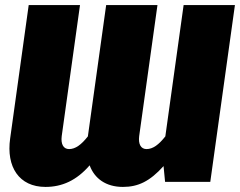

<svg xmlns="http://www.w3.org/2000/svg" viewBox="-20 -716 945 756"><path d="M703 -696 631 -179C605 -146 582 -129 557 -129C535 -129 524 -148 528 -180L600 -696H398L326 -179C300 -146 277 -129 252 -129C230 -129 219 -148 223 -180L295 -696H93L20 -171C4 -59 55 20 159 20C224 20 281 -5 333 -65C352 -13 397 20 464 20C524 20 570 -2 624 -62L630 0H808L905 -696Z"/></svg>

Font: Fira Sans Heavy
Style: Italic
Weight: 900
Italic angle: -8°
Designer: bBox Type GmbH & Carrois Corporate GbR & Edenspiekermann AG
Foundry: bBox Type GmbH & Carrois Corporate GbR & Edenspiekermann AG
Version: Version 4.301;PS 004.301;hotconv 1.0.88;makeotf.lib2.5.64775